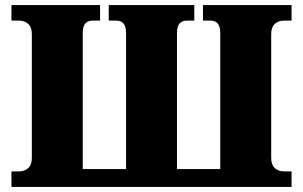

<svg xmlns="http://www.w3.org/2000/svg" viewBox="-20 -734 1190 754"><path d="M25 0V-61H55Q77 -61 91 -74Q105 -87 105 -114V-600Q105 -627 91 -640Q77 -653 55 -653H25V-714H373V-653H343Q305 -653 305 -605V-70H475V-605Q475 -653 437 -653H407V-714H743V-653H713Q675 -653 675 -605V-70H845V-605Q845 -653 807 -653H777V-714H1125V-653H1095Q1073 -653 1059 -640Q1045 -627 1045 -600V-114Q1045 -87 1059 -74Q1073 -61 1095 -61H1125V0Z"/></svg>

Font: Noto Serif Black
Style: Regular
Weight: 900
Designer: Monotype Design Team
Foundry: Monotype Imaging Inc.
Version: Version 2.014; ttfautohint (v1.8.4.7-5d5b)